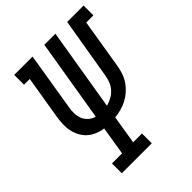

<svg xmlns="http://www.w3.org/2000/svg" viewBox="-207 -852 969 969"><g transform="rotate(-45 278.0 -367.5)"><path d="M94 0V-70H166L191 -223Q168 -226 146 -235Q124 -244 107 -259Q90 -274 79 -294.5Q68 -315 63 -338Q58 -361 59 -385.5Q60 -410 64 -435L102 -665H61V-735H192L141 -423Q137 -403 138 -382Q139 -361 146.5 -343.5Q154 -326 169 -313Q184 -300 203 -295L276 -735H355L282 -294Q301 -299 319.5 -309Q338 -319 352 -334.5Q366 -350 373.5 -369Q381 -388 384 -408L439 -735H556V-665H505L461 -396Q457 -374 449.5 -352Q442 -330 428.5 -310.5Q415 -291 397 -275Q379 -259 358 -248Q337 -237 314.5 -231Q292 -225 270 -223L245 -70H308V0Z"/></g></svg>

Font: Iosevka Gothic
Style: Italic
Weight: 400
Italic angle: -9°
Monospace: yes
Designer: Belleve Invis
Foundry: Belleve Invis
Version: Version 15.5.1; ttfautohint (v1.8.4)